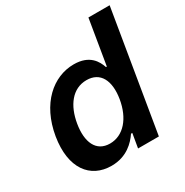

<svg xmlns="http://www.w3.org/2000/svg" viewBox="-169 -864 973 1010"><g transform="rotate(-30 317.5 -358.5)"><path d="M222.3 9.6C315.7 9.6 367.2 -46.2 394.2 -85.9H402L387.4 0H513.8L634.6 -727.3H505.7L460.6 -455.3H455.3C442.1 -494.7 411.6 -552.6 315.3 -552.6C189.6 -552.6 74.2 -453.8 43.7 -272C14.2 -92.3 93.4 9.6 222.3 9.6ZM175.1 -272.7C191.8 -374.3 246.1 -447.1 331.7 -447.1C414.8 -447.1 450.6 -378.6 433.2 -272.7C415.5 -166.9 355.5 -95.9 273.4 -95.9C188.9 -95.9 158 -170.5 175.1 -272.7Z"/></g></svg>

Font: Margiela Sans Semi Bold
Style: Italic
Weight: 600
Italic angle: -9.39999°
Designer: Stefan Endress, Andreas Faust
Version: Version 1.100;FEAKit 1.0